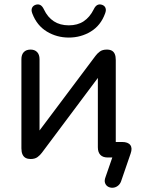

<svg xmlns="http://www.w3.org/2000/svg" viewBox="-20 -721 654 879"><path d="M534 110Q529 123 518.5 130.5Q508 138 496 138.5Q484 139 474.5 133.5Q465 128 461 117Q457 106 463 90L508 -40L513 0H473Q451 0 439.5 -12Q428 -24 428 -47V-399H454L172 -22Q164 -11 152 -2Q140 7 120 7Q107 7 97.5 2Q88 -3 83 -14Q78 -25 78 -42V-450Q78 -471 89 -482.5Q100 -494 120 -494Q139 -494 150 -482.5Q161 -471 161 -450V-89H135L417 -465Q425 -476 437 -485Q449 -494 469 -494Q483 -494 492 -489Q501 -484 505.5 -473.5Q510 -463 510 -446V-57L496 -71H539Q566 -71 576.5 -57Q587 -43 578 -18ZM295 -549Q240 -549 194.5 -576.5Q149 -604 128 -659Q122 -674 126.5 -684.5Q131 -695 143 -699Q155 -703 164.5 -698Q174 -693 181 -678Q198 -642 226.5 -623.5Q255 -605 295 -605Q335 -605 363 -623.5Q391 -642 409 -678Q416 -693 425.5 -698Q435 -703 447 -699Q459 -695 463 -684.5Q467 -674 461 -659Q441 -604 395.5 -576.5Q350 -549 295 -549Z"/></svg>

Font: Nunito Medium
Style: Regular
Weight: 500
Designer: Vernon Adams
Foundry: Vernon Adams
Version: Version 3.602